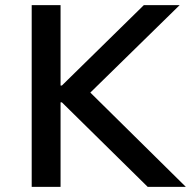

<svg xmlns="http://www.w3.org/2000/svg" viewBox="-20 -725 741 745"><path d="M103 0V-705H215V-393H220L538 -705H677L296 -332L305 -391L701 0H553L220 -328H215V0Z"/></svg>

Font: Nunito Sans 7pt SemiBold
Style: Regular
Weight: 600
Designer: Vernon Adams
Foundry: Vernon Adams
Version: Version 3.101;gftools[0.9.27]